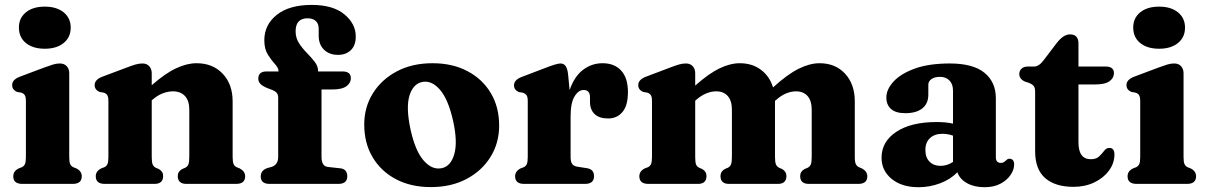

<svg xmlns="http://www.w3.org/2000/svg" viewBox="-20 -749 4914 782"><path d="M162.5 -550.5Q114 -550.5 85.5 -573.8Q57 -597 57 -637Q57 -675.5 85.5 -698.8Q114 -722 162.5 -722Q210.5 -722 239.2 -698.8Q268 -675.5 268 -636.5Q268 -597 239.2 -573.8Q210.5 -550.5 162.5 -550.5ZM262 -451V-109.5Q262 -89 266 -80.5Q270 -72 278.5 -68L291 -63Q313 -52 313 -31Q313 0 276 0H71Q34 0 34 -31Q34 -52 56 -63L69 -68Q77.5 -72 81.5 -80.5Q85.5 -89 85.5 -109.5V-337Q85.5 -354.5 80.8 -361.5Q76 -368.5 67 -371.5L50 -374.5Q29.5 -383 29.5 -402.5Q29.5 -424.5 60.5 -436.5L159 -473.5Q182 -482 196 -486.2Q210 -490.5 223.5 -490.5Q242 -490.5 252 -479.2Q262 -468 262 -451Z M598 -451V-402Q654 -451 698 -471.2Q742 -491.5 780.5 -491.5Q846.5 -491.5 887 -448.8Q927.5 -406 927.5 -336V-110Q927.5 -89 931.5 -80.5Q935.5 -72 944 -68L956.5 -63Q978.5 -51 978.5 -31Q978.5 0 941.5 0H739.5Q704 0 704 -32Q704 -50.5 722 -60.5L735 -66Q743.5 -70.5 747.2 -79.2Q751 -88 751 -110V-302Q751 -339 733.2 -358Q715.5 -377 684.5 -377Q664.5 -377 642.8 -368.8Q621 -360.5 600 -342L598 -340.5V-109.5Q598 -88 601.8 -79.2Q605.5 -70.5 614 -66L627 -60.5Q644.5 -50.5 644.5 -32Q644.5 0 609 0H407Q370 0 370 -31Q370 -52 392 -63L405 -68Q413.5 -72 417.5 -80.5Q421.5 -89 421.5 -109.5V-337Q421.5 -354.5 416.8 -361.5Q412 -368.5 403 -371.5L386 -374.5Q365.5 -383 365.5 -402.5Q365.5 -424.5 396.5 -436.5L495 -473.5Q517 -482 531.5 -486.2Q546 -490.5 560 -490.5Q578 -490.5 588 -479.2Q598 -468 598 -451Z M1289.5 -110Q1289.5 -71.5 1316 -69L1366 -63.5Q1381 -62 1387.8 -53Q1394.5 -44 1394.5 -31.5Q1394.5 0 1358 0H1078Q1042 0 1042 -30.5Q1042 -56 1070.5 -65L1085.5 -69Q1113 -77.5 1113 -110V-352Q1113 -363 1107.5 -370.2Q1102 -377.5 1085.5 -384L1068 -390.5Q1048 -399 1040 -408Q1032 -417 1032 -429Q1032 -458 1066 -458H1114.5V-458.5Q1114.5 -472 1100 -487.8Q1085.5 -503.5 1071 -526.5Q1056.5 -549.5 1056.5 -585Q1056.5 -648 1107.2 -688.5Q1158 -729 1249.5 -729Q1336.5 -729 1382.8 -690.5Q1429 -652 1429 -600.5Q1429 -564 1409 -544.8Q1389 -525.5 1357 -525.5Q1321 -525.5 1299.5 -546.8Q1278 -568 1278 -603.5V-631.5Q1278 -653 1265.8 -663.8Q1253.5 -674.5 1233 -674.5Q1184 -674.5 1184 -621.5Q1184 -594.5 1197.8 -573.2Q1211.5 -552 1229.8 -533.5Q1248 -515 1261.8 -497.2Q1275.5 -479.5 1275.5 -459.5V-458H1375Q1409 -458 1409 -430.5Q1409 -411 1391 -397.8Q1373 -384.5 1332 -384.5H1289.5Z M1741.5 -491.5Q1823 -491.5 1884 -459.2Q1945 -427 1979 -370Q2013 -313 2013 -237.5Q2013 -166.5 1977.8 -109.8Q1942.5 -53 1880 -20Q1817.5 13 1735 13Q1653.5 13 1592.5 -19.2Q1531.5 -51.5 1497.5 -108.8Q1463.5 -166 1463.5 -242Q1463.5 -312.5 1498.8 -369Q1534 -425.5 1596.5 -458.5Q1659 -491.5 1741.5 -491.5ZM1779 -64Q1816 -71.5 1830.2 -121Q1844.5 -170.5 1825.5 -256.5Q1806 -344 1772 -383.5Q1738 -423 1699 -415Q1662 -407 1647.5 -358.8Q1633 -310.5 1652 -222Q1671 -135 1705.2 -95.5Q1739.5 -56 1779 -64Z M2293.5 -448.5 2300 -382Q2319 -437.5 2354.5 -464.5Q2390 -491.5 2434 -491.5Q2482.5 -491.5 2510 -461.5Q2537.5 -431.5 2537.5 -374Q2537.5 -319 2515.2 -292.8Q2493 -266.5 2457 -266.5Q2420.5 -266.5 2401.8 -284.5Q2383 -302.5 2383 -334V-354Q2382.5 -382.5 2357 -382.5Q2336 -382.5 2320 -356.2Q2304 -330 2304 -274.5V-109.5Q2304 -91 2310 -81.8Q2316 -72.5 2332 -70L2370.5 -64Q2399.5 -59.5 2399.5 -31.5Q2399.5 0 2362.5 0H2115Q2078 0 2078 -31Q2078 -51.5 2100 -63L2113 -68Q2121.5 -72 2125.5 -80.5Q2129.5 -89 2129.5 -109.5V-336.5Q2129.5 -354 2124.8 -360.8Q2120 -367.5 2111 -371L2094 -374Q2073.5 -382 2073.5 -401.5Q2073.5 -423.5 2104.5 -435.5L2201.5 -472.5Q2248 -490.5 2262.5 -490.5Q2275.5 -490.5 2283 -481Q2290.5 -471.5 2293.5 -448.5Z M2811.5 -451V-400.5Q2867.5 -450 2911 -470.8Q2954.5 -491.5 2993 -491.5Q3043.5 -491.5 3079 -465Q3114.5 -438.5 3128.5 -393Q3188 -447 3233.2 -469.2Q3278.5 -491.5 3318 -491.5Q3382.5 -491.5 3422 -448.8Q3461.5 -406 3461.5 -336V-110Q3461.5 -89 3465.8 -80.5Q3470 -72 3478.5 -68L3490.5 -63Q3512.5 -51 3512.5 -31Q3512.5 0 3475.5 0H3274.5Q3239 0 3239 -32Q3239 -50.5 3257 -60.5L3270 -66Q3278.5 -70.5 3282.2 -79.2Q3286 -88 3286 -110V-302Q3286 -339 3269 -358Q3252 -377 3222 -377Q3202.5 -377 3181.8 -368.5Q3161 -360 3140 -341L3136.5 -338.5V-336V-110Q3136.5 -88 3140.5 -79.2Q3144.5 -70.5 3153 -66L3165.5 -60.5Q3183 -50.5 3183 -32Q3183 0 3148 0H2949.5Q2914.5 0 2914.5 -32Q2914.5 -50.5 2932 -60.5L2945 -66Q2953.5 -70.5 2957.2 -79.2Q2961 -88 2961 -110V-302Q2961 -339 2944 -358Q2927 -377 2897 -377Q2877.5 -377 2857 -368.8Q2836.5 -360.5 2815 -342L2811.5 -338.5V-109.5Q2811.5 -88 2815 -79.2Q2818.5 -70.5 2827.5 -66L2840 -60.5Q2857.5 -50.5 2857.5 -32Q2857.5 0 2822.5 0H2621Q2584 0 2584 -31Q2584 -52 2606 -63L2619 -68Q2627.5 -72 2631.5 -80.5Q2635.5 -89 2635.5 -109.5V-337Q2635.5 -354.5 2630.8 -361.5Q2626 -368.5 2617 -371.5L2600 -374.5Q2579.5 -383 2579.5 -402.5Q2579.5 -424.5 2610.5 -436.5L2708.5 -473.5Q2730.5 -482 2744.8 -486.2Q2759 -490.5 2773.5 -490.5Q2791.5 -490.5 2801.5 -479.2Q2811.5 -468 2811.5 -451Z M3570.5 -106.5Q3570.5 -172.5 3630.8 -212.2Q3691 -252 3795 -252Q3832.5 -252 3861.5 -245.5V-380Q3861.5 -406 3847.2 -421Q3833 -436 3808 -436Q3787 -436 3774 -427Q3761 -418 3761 -404V-363.5Q3761 -327 3736.5 -307.5Q3712 -288 3667 -288Q3628.5 -288 3609.2 -305Q3590 -322 3590 -352Q3590 -384.5 3619 -416.5Q3648 -448.5 3705.5 -469.5Q3763 -490.5 3848.5 -490.5Q3943.5 -490.5 3989.8 -452.5Q4036 -414.5 4036 -349V-108.5Q4036 -85.5 4056.5 -85.5Q4064.5 -85.5 4069 -88.8Q4073.5 -92 4077.5 -95.5Q4080 -98.5 4083.2 -100.5Q4086.5 -102.5 4091 -102.5Q4110.5 -102.5 4110.5 -78.5Q4110.5 -58 4096.2 -36.8Q4082 -15.5 4055.2 -1Q4028.5 13.5 3990 13.5Q3948 13.5 3918.2 -3.2Q3888.5 -20 3879.5 -47.5Q3851.5 -18.5 3809.2 -2.5Q3767 13.5 3721 13.5Q3653 13.5 3611.8 -20.2Q3570.5 -54 3570.5 -106.5ZM3749 -138.5Q3749 -107.5 3766 -90.5Q3783 -73.5 3810 -73.5Q3838 -73.5 3861.5 -89.5V-196.5Q3841 -204 3818 -204Q3786.5 -204 3767.8 -186.5Q3749 -169 3749 -138.5Z M4171 -411.5 4155 -416.5Q4131.5 -427 4131.5 -447.5Q4131.5 -461.5 4141 -469.8Q4150.5 -478 4166.5 -478H4192Q4212 -478 4232 -505.5L4284.5 -574.5Q4311.5 -609 4338 -609Q4372.5 -609 4372.5 -571.5V-478H4483Q4517 -478 4517 -451Q4517 -431.5 4499 -418.2Q4481 -405 4440 -405H4372.5V-169Q4372.5 -100.5 4423 -100.5Q4445 -100.5 4457 -112.2Q4469 -124 4477.8 -135.5Q4486.5 -147 4499 -146.5Q4519.5 -146 4519 -118.5Q4518.5 -83.5 4496.5 -53.8Q4474.5 -24 4436.8 -6Q4399 12 4352.5 12Q4277.5 12 4236.8 -23.8Q4196 -59.5 4196 -133V-374.5Q4196 -392 4189.8 -399.2Q4183.5 -406.5 4171 -411.5Z M4701 -550.5Q4652.5 -550.5 4624 -573.8Q4595.5 -597 4595.5 -637Q4595.5 -675.5 4624 -698.8Q4652.5 -722 4701 -722Q4749 -722 4777.8 -698.8Q4806.5 -675.5 4806.5 -636.5Q4806.5 -597 4777.8 -573.8Q4749 -550.5 4701 -550.5ZM4800.5 -451V-109.5Q4800.5 -89 4804.5 -80.5Q4808.5 -72 4817 -68L4829.5 -63Q4851.5 -52 4851.5 -31Q4851.5 0 4814.5 0H4609.5Q4572.5 0 4572.5 -31Q4572.5 -52 4594.5 -63L4607.5 -68Q4616 -72 4620 -80.5Q4624 -89 4624 -109.5V-337Q4624 -354.5 4619.2 -361.5Q4614.5 -368.5 4605.5 -371.5L4588.5 -374.5Q4568 -383 4568 -402.5Q4568 -424.5 4599 -436.5L4697.5 -473.5Q4720.5 -482 4734.5 -486.2Q4748.5 -490.5 4762 -490.5Q4780.5 -490.5 4790.5 -479.2Q4800.5 -468 4800.5 -451Z"/></svg>

Font: Fraunces 9pt S050
Style: Bold
Weight: 700
Version: Version 1.000; ttfautohint (v1.8.3)